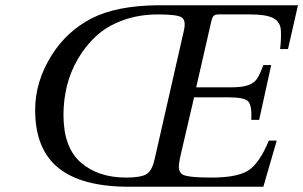

<svg xmlns="http://www.w3.org/2000/svg" viewBox="-20 -712 1156 732"><path d="M114 -293Q114 -402 178 -503Q235 -593 328.5 -641.5Q422 -690 580 -692H1116L1078 -525H1048Q1053 -570 1050.5 -599.5Q1048 -629 1021.5 -643Q995 -657 934 -657H813Q800 -657 794.5 -651.5Q789 -646 785 -628L728 -379H859Q903 -379 925.5 -387Q948 -395 959 -410.5Q970 -426 984 -464H1014L968 -255H938Q941 -308 927 -324.5Q913 -341 851 -341H720L669 -122Q661 -87 662 -72Q663 -57 674 -48Q691 -35 786 -35Q882 -35 925 -61Q968 -87 1005 -176H1035L984 0H472Q292 0 203 -71.5Q114 -143 114 -293ZM222 -274Q222 -150 288 -92.5Q354 -35 461 -35Q514 -35 536.5 -47Q559 -59 569 -103L681 -595Q690 -634 673 -645.5Q656 -657 583 -657Q509 -657 448 -634.5Q387 -612 346 -574Q305 -536 276.5 -486.5Q248 -437 235 -383.5Q222 -330 222 -274Z"/></svg>

Font: Lingua Franca
Style: Italic
Weight: 400
Italic angle: -13°
Version: Version 1.19